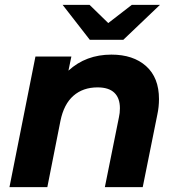

<svg xmlns="http://www.w3.org/2000/svg" viewBox="-20 -771 731 791"><path d="M635 -363Q635 -330 628 -298L568 0H412L470 -288Q474 -305 474 -325Q474 -367 451 -389Q428 -411 382 -411Q322 -411 282.5 -376.5Q243 -342 229 -273L175 0H19L126 -538H274L262 -480Q334 -546 439 -546Q529 -546 582 -498.5Q635 -451 635 -363ZM639 -751 488 -607H350L238 -751H349L426 -676L523 -751Z"/></svg>

Font: Montserrat Alternates
Style: Bold Italic
Weight: 700
Italic angle: -11.3°
Designer: Julieta Ulanovsky
Foundry: Julieta Ulanovsky
Version: Version 7.200